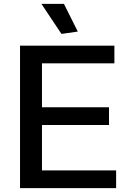

<svg xmlns="http://www.w3.org/2000/svg" viewBox="-20 -977 669 997"><path d="M84 -740H574V-648H198V-420H546V-328H198V-92H583V0H84ZM299 -801 195 -957H312L384 -813Z"/></svg>

Font: EncodeSans
Style: Medium
Weight: 500
Designer: Pablo Impallari, Andres Torresi
Foundry: Pablo Impallari, Andres Torresi
Version: Version 1.000; ttfautohint (v1.4.1)